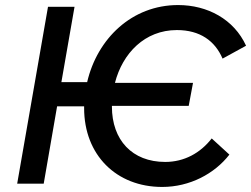

<svg xmlns="http://www.w3.org/2000/svg" viewBox="-20 -727 994 760"><path d="M48 0H153L206 -306H313V-299C313 -114 440 13 622 13C731 13 829 -39 888 -115L818 -179C773 -121 709 -86 634 -86C503 -86 423 -173 423 -305V-308H727L744 -399H435C465 -516 553 -608 680 -608C772 -608 831 -565 861 -495L954 -546C906 -651 801 -707 685 -707C502 -707 365 -574 325 -402H223L275 -700H170Z"/></svg>

Font: Fixel Display Medium
Style: Italic
Weight: 500
Italic angle: -10°
Designer: AlfaBravo + MacPaw
Foundry: Kyrylo Tkachov, Marchela Mozhyna, Serhii Makarenko, Maria Weinstein, Zakhar Kryvoshyya
Version: Version 1.210;Glyphs 3.2 (3217)